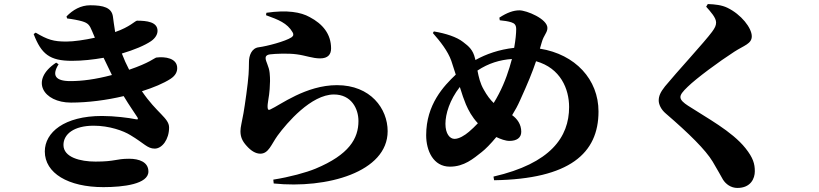

<svg xmlns="http://www.w3.org/2000/svg" viewBox="-20 -850 4040 947"><path d="M335 -550C386 -550 440 -556 491 -565L532 -480C449 -458 383 -450 327 -450C252 -450 235 -479 269 -533L257 -541C125 -454 194 -344 330 -344C414 -344 506 -356 590 -376C618 -329 643 -295 658 -271C662 -263 661 -259 649 -262C615 -269 544 -278 483 -278C297 -278 201 -197 201 -103C201 4 316 73 490 73C589 73 712 58 712 -4C712 -51 666 -67 617 -67C550 -67 550 -53 451 -53C376 -53 293 -74 293 -135C293 -188 344 -230 442 -230C519 -230 589 -205 624 -183C691 -143 707 -117 743 -117C780 -117 814 -163 814 -221C814 -268 754 -291 680 -400C737 -418 787 -439 821 -461C847 -478 854 -497 854 -514C854 -563 795 -572 750 -566C744 -565 717 -540 617 -506C603 -533 592 -557 581 -586C642 -604 694 -626 725 -647C748 -663 757 -682 757 -698C757 -742 704 -748 656 -748C647 -748 621 -717 548 -692C543 -722 539 -753 537 -768C531 -812 491 -824 425 -824C378 -824 339 -801 308 -769L311 -759C337 -756 368 -750 385 -745C415 -736 422 -726 434 -697L448 -664C398 -653 344 -645 307 -645C244 -645 215 -654 156 -689L146 -682C184 -583 225 -550 335 -550Z M1328 36 1330 55C1592 82 1892 -1 1892 -203C1892 -314 1808 -430 1642 -430C1489 -430 1362 -332 1313 -310C1305 -306 1301 -308 1300 -319C1298 -339 1308 -374 1310 -410C1312 -441 1313 -459 1310 -490C1307 -523 1290 -546 1290 -564C1290 -571 1294 -580 1313 -582C1338 -585 1401 -588 1444 -582C1489 -576 1521 -562 1559 -562C1598 -562 1613 -582 1613 -611C1613 -682 1572 -732 1507 -766C1464 -790 1397 -802 1294 -787L1292 -775C1353 -753 1397 -736 1423 -691C1429 -681 1428 -673 1418 -666C1388 -646 1296 -622 1257 -617C1220 -613 1208 -574 1208 -545C1208 -517 1207 -505 1206 -483C1203 -437 1188 -332 1181 -292C1173 -246 1166 -224 1166 -203C1166 -175 1175 -154 1196 -131C1218 -106 1241 -92 1264 -92C1305 -92 1318 -138 1349 -181C1395 -244 1515 -384 1627 -384C1713 -384 1748 -314 1748 -253C1748 -167 1702 -87 1536 -18C1490 1 1410 23 1328 36Z M2493 -155C2528 -155 2551 -170 2551 -200C2551 -237 2531 -264 2506 -282C2521 -306 2534 -330 2545 -355C2584 -441 2605 -492 2624 -548C2745 -514 2787 -411 2787 -322C2787 -174 2696 -44 2414 21L2417 39C2790 33 2932 -94 2932 -300C2932 -458 2818 -582 2643 -610L2652 -641C2662 -677 2680 -689 2680 -712C2680 -757 2577 -799 2542 -799C2513 -799 2481 -788 2443 -763L2445 -750C2466 -748 2487 -745 2502 -740C2517 -735 2526 -728 2526 -706C2526 -686 2523 -653 2516 -614C2442 -606 2377 -583 2325 -554L2323 -562C2313 -604 2293 -621 2264 -643C2232 -668 2179 -685 2120 -695L2115 -687C2152 -645 2189 -598 2206 -550L2228 -482C2169 -426 2082 -335 2082 -183C2082 -107 2117 -28 2199 -28C2270 -28 2315 -68 2356 -100C2374 -114 2400 -140 2428 -174C2449 -164 2473 -155 2493 -155ZM2505 -559C2491 -506 2471 -445 2440 -386C2432 -371 2424 -356 2415 -342C2398 -358 2382 -379 2366 -408C2348 -439 2341 -471 2335 -502C2389 -538 2446 -555 2505 -559ZM2337 -242C2322 -226 2307 -212 2293 -200C2272 -182 2244 -165 2222 -165C2198 -165 2177 -191 2177 -239C2177 -288 2198 -357 2248 -421C2258 -388 2269 -356 2278 -335C2291 -305 2308 -273 2337 -242Z M3617 77C3683 77 3703 30 3703 -5C3703 -42 3695 -71 3657 -119C3590 -203 3465 -269 3373 -329C3353 -342 3336 -356 3336 -371C3336 -384 3347 -398 3372 -422C3415 -464 3526 -546 3602 -595C3650 -626 3688 -634 3688 -671C3688 -712 3636 -779 3567 -812C3540 -825 3506 -829 3471 -830L3463 -817C3485 -792 3512 -763 3512 -739C3512 -724 3506 -712 3492 -693C3457 -645 3315 -491 3260 -424C3237 -395 3229 -376 3229 -354C3229 -336 3240 -310 3264 -290C3379 -191 3460 -111 3495 -53C3521 -9 3533 13 3546 36C3560 58 3585 77 3617 77Z"/></svg>

Font: GenKiMin2 TW H
Style: Regular
Weight: 900
Version: Version 2.100;PS 2.1;hotconv 16.6.51;makeotf.lib2.5.65220 DE